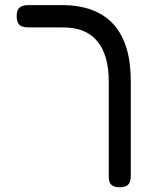

<svg xmlns="http://www.w3.org/2000/svg" viewBox="-20 -602 600 771"><path d="M461.5 149.8Q443.5 149.8 433.9 144.6Q424.2 139.5 420.5 130.4Q416.8 121.2 416.8 110.8V-273.5Q416.8 -328 405.1 -368.8Q393.5 -409.5 370.1 -437.2Q346.8 -465 312.4 -478.5Q278 -492 231.5 -492H92.8Q79.5 -492 69.2 -495.6Q59 -499.2 53 -509Q47 -518.8 47 -536.8Q47 -555.8 53 -565Q59 -574.2 69.2 -577.9Q79.5 -581.5 91.8 -581.5H228.5Q297.2 -581.5 349 -562.1Q400.8 -542.8 435.5 -504.5Q470.2 -466.2 487.8 -409.1Q505.2 -352 505.2 -276.2V104Q505.2 117 502 127.2Q498.8 137.5 489.2 143.6Q479.8 149.8 461.5 149.8Z"/></svg>

Font: Fredoka Light
Style: Regular
Weight: 300
Designer: Ben Nathan
Foundry: Milena B. Brandão, Ben Nathan
Version: Version 2.001